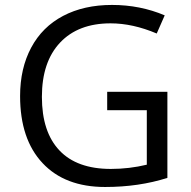

<svg xmlns="http://www.w3.org/2000/svg" viewBox="-20 -744 768 774"><path d="M61 -356.9Q61 -468.3 105.7 -552Q150.4 -635.7 234.4 -679.9Q318.4 -724.1 431.6 -724.1Q544.9 -724.1 644 -682.1L611.8 -608.9Q515.1 -649.9 425.8 -649.9Q295.4 -649.9 222.2 -572.3Q148.9 -494.6 148.9 -353.5Q148.9 -212.4 219.5 -137.7Q290 -63 426.8 -63Q501 -63 571.8 -80.1V-299.8H412.1V-374H654.8V-26.9Q540 9.8 403.8 9.8Q241.7 9.8 151.4 -86.7Q61 -183.1 61 -356.9Z"/></svg>

Font: OpenSans-Regular
Style: Regular
Weight: 400
Foundry: Ascender Corporation
Version: Version 1.10